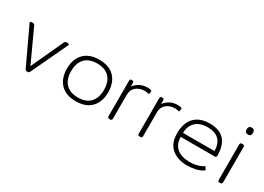

<svg xmlns="http://www.w3.org/2000/svg" viewBox="-15 -1356 2810 2047"><g transform="rotate(30 1390.0 -332.5)"><path d="M266 -17 57 -462Q55 -466 55 -468Q55 -473 59 -476.5Q63 -480 69 -480H88Q99 -480 104 -476Q109 -472 113 -463L295 -68L477 -463Q481 -472 486 -476Q491 -480 502 -480H521Q529 -480 533 -474.5Q537 -469 533 -462L324 -17Q319 -8 314.5 -4Q310 0 301 0H289Q280 0 275.5 -4Q271 -8 266 -17Z M645 -240Q645 -358 710.5 -426.5Q776 -495 899 -495Q1022 -495 1087.5 -426.5Q1153 -358 1153 -240Q1153 -122 1087.5 -53.5Q1022 15 899 15Q776 15 710.5 -53.5Q645 -122 645 -240ZM1101 -240Q1101 -340 1049 -394.5Q997 -449 899 -449Q801 -449 749 -394.5Q697 -340 697 -240Q697 -140 749 -85.5Q801 -31 899 -31Q997 -31 1049 -85.5Q1101 -140 1101 -240Z M1283 -23V-457Q1283 -469 1287 -474.5Q1291 -480 1302 -480H1312Q1323 -480 1327 -474.5Q1331 -469 1331 -457V-414Q1358 -452 1399.5 -473.5Q1441 -495 1497 -495Q1509 -495 1521 -493Q1533 -491 1538 -488Q1546 -483 1544 -477L1540 -448Q1539 -439 1529 -443Q1509 -449 1484 -449Q1421 -449 1379 -413.5Q1337 -378 1337 -314V-23Q1337 0 1314 0H1306Q1283 0 1283 -23Z M1655 -23V-457Q1655 -469 1659 -474.5Q1663 -480 1674 -480H1684Q1695 -480 1699 -474.5Q1703 -469 1703 -457V-414Q1730 -452 1771.5 -473.5Q1813 -495 1869 -495Q1881 -495 1893 -493Q1905 -491 1910 -488Q1918 -483 1916 -477L1912 -448Q1911 -439 1901 -443Q1881 -449 1856 -449Q1793 -449 1751 -413.5Q1709 -378 1709 -314V-23Q1709 0 1686 0H1678Q1655 0 1655 -23Z M2007 -230Q2007 -360 2073 -427.5Q2139 -495 2259 -495Q2499 -495 2499 -236Q2499 -227 2494 -221.5Q2489 -216 2479 -216H2060Q2060 -125 2117.5 -78Q2175 -31 2277 -31Q2324 -31 2365.5 -42Q2407 -53 2436 -73Q2440 -76 2443 -76Q2447 -76 2450 -70L2463 -48Q2465 -45 2465 -41Q2465 -37 2458 -32Q2421 -8 2370.5 3.5Q2320 15 2269 15Q2155 15 2081 -45Q2007 -105 2007 -230ZM2447 -265Q2447 -353 2400 -401Q2353 -449 2259 -449Q2164 -449 2112 -399Q2060 -349 2060 -265Z M2629 -629V-647Q2629 -661 2638 -670.5Q2647 -680 2660 -680H2674Q2687 -680 2696 -670.5Q2705 -661 2705 -647V-629Q2705 -615 2696.5 -605.5Q2688 -596 2674 -596H2660Q2647 -596 2638 -605.5Q2629 -615 2629 -629ZM2640 -23V-457Q2640 -480 2663 -480H2671Q2694 -480 2694 -457V-23Q2694 0 2671 0H2663Q2640 0 2640 -23Z"/></g></svg>

Font: Mitr ExtraLight
Style: Regular
Weight: 250
Designer: Thanarat Vachiruckul
Foundry: Cadson Demak Co.,Ltd.
Version: Version 1.000